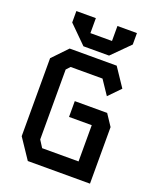

<svg xmlns="http://www.w3.org/2000/svg" viewBox="-165 -1020 929 1120"><g transform="rotate(20 300.0 -459.5)"><path d="M150 -700 62 -608V-124L145 0H531V-351L484 -422H283V-324H424V-99H198L170 -143V-577L192 -601H390L449 -513L519 -585L442 -700ZM112 -848V-919H233V-826H367V-919H488V-848L380 -740H221Z"/></g></svg>

Font: Kode Mono SemiBold
Style: Regular
Weight: 600
Monospace: yes
Designer: Isa Ozler
Foundry: Kadena LLC
Version: Version 1.206;gftools[0.9.28]